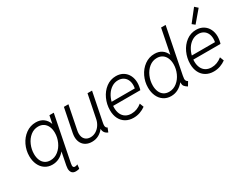

<svg xmlns="http://www.w3.org/2000/svg" viewBox="-92 -1409 2893 2261"><g transform="rotate(-30 1355.0 -278.5)"><path d="M363.8 137.2Q363.8 122.1 368.2 98.1L402.3 -74.7Q369.6 -35.6 327.1 -13.9Q284.7 7.8 234.9 7.8Q177.7 7.8 135 -20.8Q92.3 -49.3 69.1 -100.1Q45.9 -150.9 45.9 -214.8Q45.9 -293.5 79.8 -364.5Q113.8 -435.5 174.1 -479.2Q234.4 -522.9 309.1 -522.9Q370.1 -522.9 411.1 -492.9Q452.1 -462.9 470.7 -409.7H471.2L492.7 -515.1H551.8L428.2 104.5Q425.3 122.1 425.3 130.4Q425.3 160.2 452.1 160.2Q460.9 160.2 471.2 157.2Q481.4 154.3 487.8 150.4L482.4 204.6Q475.6 209 461.9 211.4Q448.2 213.9 434.6 213.9Q397.5 213.9 380.6 192.9Q363.8 171.9 363.8 137.2ZM445.3 -304.7Q445.3 -353 429 -389.6Q412.6 -426.3 382.1 -446.3Q351.6 -466.3 309.6 -466.3Q251 -466.3 204.6 -429Q158.2 -391.6 132.6 -332Q106.9 -272.5 106.9 -209Q106.9 -161.1 122.3 -124.8Q137.7 -88.4 167.5 -68.4Q197.3 -48.3 239.7 -48.3Q298.3 -48.3 345.5 -85.7Q392.6 -123 418.9 -182.4Q445.3 -241.7 445.3 -304.7Z M620.1 -145.5Q620.1 -168.5 625.5 -196.8L689.5 -515.1H751L688 -198.7Q683.1 -175.8 683.1 -154.8Q683.1 -103.5 710.7 -75.4Q738.3 -47.4 784.2 -47.4Q823.7 -47.4 858.2 -68.1Q892.6 -88.9 915.5 -123.3Q938.5 -157.7 946.8 -198.2L1010.7 -515.1H1072.3L995.1 -130.4Q989.7 -103.5 989.7 -88.9Q989.7 -74.2 995.1 -63.7Q1000.5 -53.2 1013.7 -47.4L991.7 7.8Q962.4 -3.9 948 -25.1Q933.6 -46.4 934.6 -75.2Q905.3 -36.6 864.7 -14.4Q824.2 7.8 772.9 7.8Q727.5 7.8 693.1 -10.5Q658.7 -28.8 639.4 -63.5Q620.1 -98.1 620.1 -145.5Z M1139.2 -208Q1139.2 -288.6 1172.4 -361.1Q1205.6 -433.6 1264.9 -478.3Q1324.2 -522.9 1398.9 -522.9Q1455.6 -522.9 1497.1 -497.1Q1538.6 -471.2 1560.3 -427Q1582 -382.8 1582 -329.1Q1582 -305.7 1577.4 -278.1Q1572.8 -250.5 1566.9 -234.9H1197.3Q1196.3 -218.3 1196.3 -209.5Q1196.3 -160.6 1213.1 -124Q1230 -87.4 1262.7 -67.4Q1295.4 -47.4 1341.3 -47.4Q1416.5 -47.4 1482.4 -101.1L1502.9 -46.9Q1468.8 -22 1427 -7.1Q1385.3 7.8 1338.9 7.8Q1278.8 7.8 1233.6 -18.6Q1188.5 -44.9 1163.8 -93.5Q1139.2 -142.1 1139.2 -208ZM1521 -285.6Q1525.4 -309.1 1525.4 -330.1Q1525.4 -370.6 1509.8 -401.9Q1494.1 -433.1 1465.1 -450.4Q1436 -467.8 1397 -467.8Q1350.6 -467.8 1311.5 -443.1Q1272.5 -418.5 1245.6 -377.2Q1218.8 -335.9 1206.1 -285.6Z M2021.5 -69.3Q2021.5 -77.1 2022 -81.1Q1988.3 -39.1 1944.6 -15.6Q1900.9 7.8 1849.1 7.8Q1792 7.8 1749.3 -20.8Q1706.5 -49.3 1683.3 -100.1Q1660.2 -150.9 1660.2 -214.8Q1660.2 -293.5 1694.1 -364.5Q1728 -435.5 1788.3 -479.2Q1848.6 -522.9 1923.3 -522.9Q1981.9 -522.9 2021.7 -495.6Q2061.5 -468.3 2081.5 -418.9L2147.9 -752H2209.5L2085.9 -131.8Q2080.6 -104 2080.6 -91.8Q2080.6 -76.7 2086.7 -65.7Q2092.8 -54.7 2107.9 -46.9L2075.2 7.8Q2045.9 -10.3 2033.7 -26.4Q2021.5 -42.5 2021.5 -69.3ZM2059.6 -304.7Q2059.6 -353 2043.2 -389.6Q2026.9 -426.3 1996.3 -446.3Q1965.8 -466.3 1923.8 -466.3Q1865.2 -466.3 1818.8 -429Q1772.5 -391.6 1746.8 -332Q1721.2 -272.5 1721.2 -209Q1721.2 -161.1 1736.6 -124.8Q1752 -88.4 1781.7 -68.4Q1811.5 -48.3 1854 -48.3Q1912.6 -48.3 1959.7 -85.7Q2006.8 -123 2033.2 -182.4Q2059.6 -241.7 2059.6 -304.7Z M2229.5 -208Q2229.5 -288.6 2262.7 -361.1Q2295.9 -433.6 2355.2 -478.3Q2414.6 -522.9 2489.3 -522.9Q2545.9 -522.9 2587.4 -497.1Q2628.9 -471.2 2650.6 -427Q2672.4 -382.8 2672.4 -329.1Q2672.4 -305.7 2667.7 -278.1Q2663.1 -250.5 2657.2 -234.9H2287.6Q2286.6 -218.3 2286.6 -209.5Q2286.6 -160.6 2303.5 -124Q2320.3 -87.4 2353 -67.4Q2385.7 -47.4 2431.6 -47.4Q2506.8 -47.4 2572.8 -101.1L2593.3 -46.9Q2559.1 -22 2517.3 -7.1Q2475.6 7.8 2429.2 7.8Q2369.1 7.8 2324 -18.6Q2278.8 -44.9 2254.2 -93.5Q2229.5 -142.1 2229.5 -208ZM2611.3 -285.6Q2615.7 -309.1 2615.7 -330.1Q2615.7 -370.6 2600.1 -401.9Q2584.5 -433.1 2555.4 -450.4Q2526.4 -467.8 2487.3 -467.8Q2440.9 -467.8 2401.9 -443.1Q2362.8 -418.5 2335.9 -377.2Q2309.1 -335.9 2296.4 -285.6ZM2479 -606.9 2606.4 -769.5 2647.5 -732.4 2516.1 -577.6Z"/></g></svg>

Font: Reddit Sans Vanilla Light
Style: Italic
Weight: 300
Italic angle: -11.25°
Designer: Stephen Hutchings
Version: Version 1.013